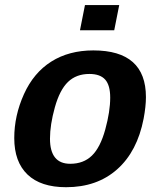

<svg xmlns="http://www.w3.org/2000/svg" viewBox="-20 -740 640 769"><path d="M244.6 9.8Q143.1 9.8 90.1 -41Q37.1 -91.8 37.1 -187Q37.1 -276.9 75.9 -362.8Q114.7 -448.7 185.5 -493.4Q256.3 -538.1 354 -538.1Q564.5 -538.1 564.5 -351.1Q564.5 -314 555.2 -264.6Q529.8 -133.3 449.2 -61.8Q368.7 9.8 244.6 9.8ZM421.4 -349.1Q421.4 -398.4 401.4 -421.1Q381.3 -443.8 337.9 -443.8Q285.6 -443.8 252.4 -411.9Q219.2 -379.9 199.7 -310.1Q180.2 -240.2 180.2 -184.6Q180.2 -84 261.2 -84Q314.5 -84 348.1 -116.7Q381.8 -149.4 401.6 -221.4Q421.4 -293.5 421.4 -349.1ZM300.3 -618.7 320.3 -719.7H457.5L437.5 -618.7Z"/></svg>

Font: Cousine
Style: Bold Italic
Weight: 700
Italic angle: -12°
Monospace: yes
Designer: Steve Matteson
Foundry: Ascender Corporation
Version: Version 1.20